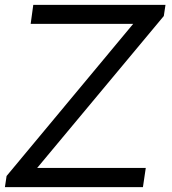

<svg xmlns="http://www.w3.org/2000/svg" viewBox="-30 -770 706 790"><path d="M569.8 -79.1 558.1 0H-9.8L-2.9 -45.9L518.1 -671.9H96.2L106.9 -750H650.9L644 -704.1L123 -79.1Z"/></svg>

Font: Oakes Grotesk
Style: Italic
Weight: 400
Designer: Samuel Oakes
Foundry: Samuel Oakes
Version: Version 1.0 | wf-rip DC20170320